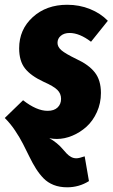

<svg xmlns="http://www.w3.org/2000/svg" viewBox="-48 -571 477 814"><path d="M379.9 -176.8Q379.9 -133.3 362.8 -95.7Q345.7 -58.1 318.6 -33.7Q291.5 -9.3 258.5 4.4Q225.6 18.1 192.9 18.1Q177.7 18.1 161.1 15.1Q177.7 23.9 192.4 36.1Q207 48.3 216.1 59.1Q225.1 69.8 234.1 79.3Q243.2 88.9 253.4 94.5Q263.7 100.1 275.9 100.1Q287.1 100.1 311 91.8L329.1 196.8Q287.1 223.1 236.8 223.1Q204.6 223.1 179.4 213.1Q154.3 203.1 136.7 185.1Q119.1 167 104.7 144.3Q90.3 121.6 76.7 93.5Q63 65.4 49.3 38.6Q35.6 11.7 15.6 -18.1Q-4.4 -47.9 -27.8 -70.8L49.8 -146Q107.4 -101.1 153.8 -101.1Q181.2 -101.1 196 -115.2Q210.9 -129.4 210.9 -151.9Q210.9 -174.3 195.1 -189.9Q179.2 -205.6 137.2 -224.1Q82.5 -249.5 57.9 -281Q33.2 -312.5 33.2 -366.2Q33.2 -445.8 90.8 -498.3Q148.4 -550.8 236.8 -550.8Q288.6 -550.8 333.5 -532.7Q378.4 -514.6 409.2 -482.9L337.9 -394Q289.1 -431.2 247.1 -431.2Q224.1 -431.2 210 -419.4Q195.8 -407.7 195.8 -389.2Q195.8 -372.1 212.6 -357.7Q229.5 -343.3 275.9 -320.8Q328.1 -296.9 354 -263.9Q379.9 -231 379.9 -176.8Z"/></svg>

Font: Fira Sans Compressed ExtraBold
Style: Italic
Weight: 800
Width: 3
Italic angle: -8°
Designer: Carrois Corporate & Edenspiekermann AG
Foundry: Carrois Corporate GbR & Edenspiekermann AG
Version: Version 4.203;PS 004.203;hotconv 1.0.88;makeotf.lib2.5.64775